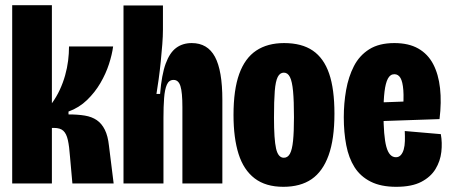

<svg xmlns="http://www.w3.org/2000/svg" viewBox="-20 -707 1740 740"><path d="M27 0V-687H180V-309Q198 -334 210.5 -361Q223 -388 231 -416.5Q239 -445 242.5 -473Q246 -501 246 -528H416Q412 -497 400 -460Q388 -423 367 -387Q346 -351 315.5 -321.5Q285 -292 244 -277V-266Q280 -266 307 -261.5Q334 -257 353 -244Q372 -231 384 -207Q396 -183 400 -145L418 0H259L250 -101Q247 -143 241.5 -167.5Q236 -192 224 -203Q212 -214 188 -214H180V0Z M456 0V-308V-686H608V-592Q608 -568 605.5 -536Q603 -504 599.5 -469Q596 -434 591.5 -401.5Q587 -369 583 -345H597Q603 -419 618.5 -461.5Q634 -504 659 -522.5Q684 -541 719 -541Q780 -541 808.5 -488Q837 -435 837 -322V0H683V-294Q683 -351 675.5 -375Q668 -399 649 -399Q631 -399 623 -380.5Q615 -362 612.5 -329Q610 -296 610 -253V0Z M1072 13Q1004 13 961.5 -19.5Q919 -52 899.5 -113.5Q880 -175 880 -264Q880 -361 902 -422Q924 -483 967.5 -512Q1011 -541 1075 -541Q1143 -541 1185.5 -512Q1228 -483 1248.5 -423.5Q1269 -364 1269 -269Q1269 -171 1246.5 -108.5Q1224 -46 1181 -16.5Q1138 13 1072 13ZM1074 -99Q1089 -99 1097.5 -114.5Q1106 -130 1109.5 -164.5Q1113 -199 1113 -255Q1113 -318 1109.5 -355.5Q1106 -393 1097.5 -410Q1089 -427 1074 -427Q1059 -427 1050.5 -410.5Q1042 -394 1039 -356Q1036 -318 1036 -254Q1036 -170 1044 -134.5Q1052 -99 1074 -99Z M1507 13Q1448 13 1408.5 -7Q1369 -27 1346.5 -62.5Q1324 -98 1314.5 -147.5Q1305 -197 1305 -255Q1305 -309 1314 -360Q1323 -411 1344 -452Q1365 -493 1403 -517Q1441 -541 1500 -541Q1555 -541 1592 -520Q1629 -499 1649.5 -460Q1670 -421 1676 -367Q1682 -313 1674 -248L1412 -239V-311L1547 -316L1532 -272Q1537 -327 1534.5 -359.5Q1532 -392 1523.5 -406.5Q1515 -421 1500 -421Q1484 -421 1475 -404Q1466 -387 1462 -354Q1458 -321 1458 -273Q1458 -182 1469 -141.5Q1480 -101 1506 -101Q1517 -101 1524.5 -109Q1532 -117 1536 -131Q1540 -145 1540.5 -163.5Q1541 -182 1540 -202L1679 -190Q1685 -157 1681 -121.5Q1677 -86 1658.5 -55.5Q1640 -25 1603.5 -6Q1567 13 1507 13Z"/></svg>

Font: Bricolage Grotesque 72pt Condensed ExtraBold
Style: Regular
Weight: 800
Width: 3
Designer: Mathieu Triay
Foundry: Atelier Triay
Version: Version 1.001;gftools[0.9.33.dev8+g029e19f]